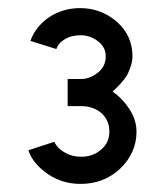

<svg xmlns="http://www.w3.org/2000/svg" viewBox="-20 -827 393 474"><path d="M178 -807Q136 -807 102 -785Q68 -762 55 -726L119 -706Q125 -722 140 -730Q156 -740 179 -740Q203 -740 222 -725Q241 -711 241 -688Q241 -663 222 -648Q202 -632 180 -632H147V-565H180Q209 -565 229 -549Q250 -531 250 -502Q250 -475 230 -458Q210 -440 180 -440Q158 -440 141 -450Q122 -460 114 -477L50 -456Q56 -438 69 -423Q82 -408 100 -396Q135 -373 179 -373Q236 -373 276 -410Q317 -449 317 -502Q317 -532 298 -560Q282 -584 258 -601Q270 -612 279 -622Q288 -632 294 -642Q300 -654 303.5 -665.5Q307 -677 307 -688Q307 -738 270 -772Q230 -807 178 -807Z"/></svg>

Font: Unageo
Style: Regular
Weight: 400
Designer: Richard Sepsi
Foundry: Richard Sepsi
Version: Version 2.000